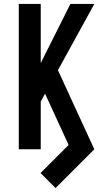

<svg xmlns="http://www.w3.org/2000/svg" viewBox="-20 -755 540 971"><path d="M261 196 185 120 327 -22 208 -281 186 -241V0H75V-735H186V-436L336 -735H457L273 -400L457 0Z"/></svg>

Font: Iosevka SS04
Style: Bold
Weight: 700
Monospace: yes
Designer: Belleve Invis
Foundry: Belleve Invis
Version: Version 19.0.0; ttfautohint (v1.8.4)